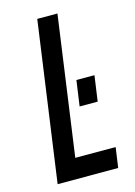

<svg xmlns="http://www.w3.org/2000/svg" viewBox="-115 -812 616 873"><g transform="rotate(-15 193.0 -375.0)"><path d="M245 -750 153.5 -95H343.5L330 0H45L150 -750ZM233 -315.5 250 -435.5H335L318 -315.5Z"/></g></svg>

Font: Mohave Light Medium
Style: Italic
Weight: 500
Italic angle: -8°
Version: Version 2.003